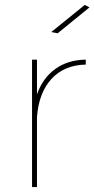

<svg xmlns="http://www.w3.org/2000/svg" viewBox="-20 -759 383 779"><path d="M328 -517V-497Q240 -495 188.5 -438.5Q137 -382 130 -283V0H110V-517H130V-376Q153 -442 204 -479Q255 -516 328 -517ZM343 -729 214 -624 188 -629 324 -739Z"/></svg>

Font: Montserrat-Arabic Thin
Style: Regular
Weight: 250
Designer: Mohamed Gaber
Foundry: Kief Type Foundry
Version: Version 5.008